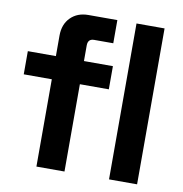

<svg xmlns="http://www.w3.org/2000/svg" viewBox="-79 -774 808 849"><g transform="rotate(10 325.0 -350.0)"><path d="M140 0V-392H14V-496H140V-588Q140 -639 170.5 -669.5Q201 -700 250 -700H380V-596H294Q266 -596 266 -566V-496H396V-392H266V0ZM466 0V-700H592V0Z"/></g></svg>

Font: Space Grotesk Frontify
Style: Bold
Weight: 700
Designer: Florian Karsten
Version: Version 2.000